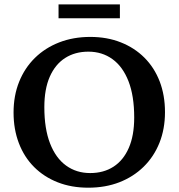

<svg xmlns="http://www.w3.org/2000/svg" viewBox="-20 -860 830 892"><path d="M399.5 -688.5Q477.5 -688.5 541.2 -663.2Q605 -638 651 -592Q697 -546 721.8 -481.8Q746.5 -417.5 746.5 -339Q746.5 -261 720.8 -196.5Q695 -132 647.2 -85.2Q599.5 -38.5 534.5 -13.2Q469.5 12 390 12Q312 12 248.2 -13Q184.5 -38 138.5 -84Q92.5 -130 67.8 -194.5Q43 -259 43 -337Q43 -415.5 68.8 -479.8Q94.5 -544 142 -590.8Q189.5 -637.5 255 -663Q320.5 -688.5 399.5 -688.5ZM399 -56Q461.5 -56 507.2 -85.5Q553 -115 578.2 -172.5Q603.5 -230 603.5 -314Q603.5 -414.5 577 -482.5Q550.5 -550.5 502.5 -585.2Q454.5 -620 390.5 -620Q328.5 -620 282.5 -590.5Q236.5 -561 211.2 -503.5Q186 -446 186 -362Q186 -262 212.5 -193.8Q239 -125.5 287 -90.8Q335 -56 399 -56ZM252 -775V-839.5H537V-775Z"/></svg>

Font: Newsreader 16pt SemiBold
Style: Regular
Weight: 600
Designer: Hugues Gentile
Foundry: Production Type
Version: Version 1.003